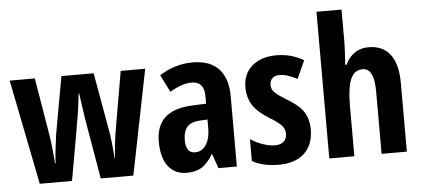

<svg xmlns="http://www.w3.org/2000/svg" viewBox="-51 -870 2173 991"><g transform="rotate(-5 1035.0 -375.0)"><path d="M603 0H434.1L379.9 -315.9L360.8 -449.2H358.9Q351.6 -384.8 346.2 -348.6Q340.8 -312.5 285.2 0H118.2L9.8 -543.9H140.1L189.9 -244.1Q198.7 -194.3 206.1 -98.1H209Q210 -144 224.1 -245.1L277.8 -543.9H444.8L498 -244.1Q507.3 -196.8 514.2 -98.1H516.1Q522.5 -183.1 533.2 -244.1L585 -543.9H711.9Z M786.1 -503.9Q867.2 -555.2 957.8 -555.2Q1048.3 -555.2 1093.8 -505.9Q1139.2 -456.5 1139.2 -365.2V0H1043.9L1018.1 -74.2H1015.1Q986.8 -26.9 956.1 -8.5Q925.3 9.8 877.9 9.8Q817.9 9.8 783.4 -34.9Q749 -79.6 749 -162.4Q749 -245.1 795.7 -287.4Q842.3 -329.6 937 -334L1009.3 -336.9V-376Q1009.3 -452.1 943.4 -452.1Q895 -452.1 831.1 -414.1ZM883.3 -159.2Q883.3 -91.8 931.2 -91.8Q966.8 -91.8 988 -123.8Q1009.3 -155.8 1009.3 -209V-254.9L969.2 -252.9Q924.8 -250.5 904.1 -227.5Q883.3 -204.6 883.3 -159.2Z M1218.8 -134.8Q1246.6 -116.2 1281.5 -104Q1316.4 -91.8 1345.5 -91.8Q1374.5 -91.8 1390.6 -106.4Q1406.7 -121.1 1406.7 -146.2Q1406.7 -171.4 1389.6 -189.9Q1372.6 -208.5 1329.1 -234.9Q1270.5 -270 1244.6 -309.8Q1218.8 -349.6 1218.8 -403.8Q1218.8 -473.6 1266.4 -513.9Q1314 -554.2 1391.6 -554.2Q1469.2 -554.2 1533.2 -516.1L1490.7 -422.9Q1439 -451.2 1398.9 -451.2Q1375 -451.2 1362.1 -438.5Q1349.1 -425.8 1349.1 -404.5Q1349.1 -383.3 1364 -366.9Q1378.9 -350.6 1425.8 -322Q1472.7 -293.5 1493.2 -272Q1536.1 -227.1 1536.1 -159.2Q1536.1 -78.6 1489 -34.4Q1441.9 9.8 1356.9 9.8Q1272 9.8 1218.8 -22Z M1748 -759.8V-590.8Q1748 -558.6 1742.2 -474.1H1749Q1788.1 -554.2 1869.1 -554.2Q1943.8 -554.2 1981.9 -503.7Q2020 -453.1 2020 -355V0H1889.2V-324.2Q1889.2 -443.8 1829.1 -443.8Q1785.6 -443.8 1766.8 -398.4Q1748 -353 1748 -261.2V0H1618.2V-759.8Z"/></g></svg>

Font: Open Sans Hebrew Condensed
Style: Bold
Weight: 700
Width: 3
Foundry: Ascender Corporation, Yanek Iontef
Version: Version 2.001;PS 002.001;hotconv 1.0.70;makeotf.lib2.5.58329